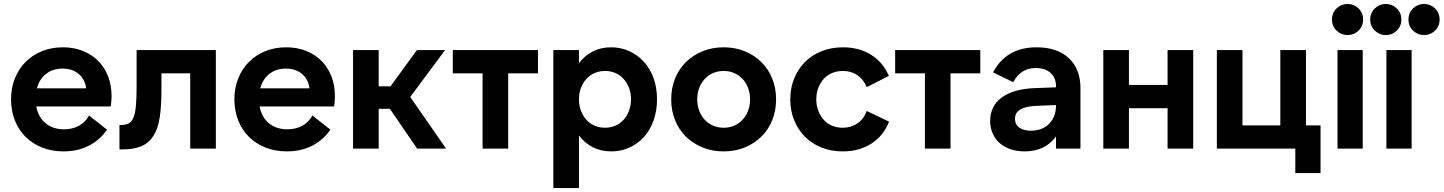

<svg xmlns="http://www.w3.org/2000/svg" viewBox="-20 -754 7323 974"><path d="M302 14Q243 14 194 -5.5Q145 -25 110 -59.5Q75 -94 55.5 -143Q36 -192 36 -250Q36 -308 55.5 -356.5Q75 -405 110 -440Q145 -475 193 -494.5Q241 -514 299 -514Q354 -514 399.5 -496Q445 -478 477.5 -445.5Q510 -413 528 -367.5Q546 -322 546 -266Q546 -255 545 -242Q544 -229 542 -214H164Q174 -160 211 -129Q248 -98 305 -98Q347 -98 379.5 -115.5Q412 -133 432 -168L523 -96Q486 -43 430 -14.5Q374 14 302 14ZM297 -406Q248 -406 214 -379.5Q180 -353 167 -306H417Q411 -352 379 -379Q347 -406 297 -406Z M586 -120H592Q617 -120 632.5 -128Q648 -136 657 -157.5Q666 -179 669.5 -217Q673 -255 673 -315V-500H1075V0H945V-382H799V-296Q799 -217 790.5 -160Q782 -103 759.5 -66.5Q737 -30 698.5 -13Q660 4 601 4H586Z M1435 14Q1376 14 1327 -5.5Q1278 -25 1243 -59.5Q1208 -94 1188.5 -143Q1169 -192 1169 -250Q1169 -308 1188.5 -356.5Q1208 -405 1243 -440Q1278 -475 1326 -494.5Q1374 -514 1432 -514Q1487 -514 1532.5 -496Q1578 -478 1610.5 -445.5Q1643 -413 1661 -367.5Q1679 -322 1679 -266Q1679 -255 1678 -242Q1677 -229 1675 -214H1297Q1307 -160 1344 -129Q1381 -98 1438 -98Q1480 -98 1512.5 -115.5Q1545 -133 1565 -168L1656 -96Q1619 -43 1563 -14.5Q1507 14 1435 14ZM1430 -406Q1381 -406 1347 -379.5Q1313 -353 1300 -306H1550Q1544 -352 1512 -379Q1480 -406 1430 -406Z M1901 -316H1961L2095 -500H2238L2061 -262L2243 0H2096L1958 -202H1901V0H1771V-500H1901Z M2709 -500V-382H2558V0H2428V-382H2277V-500Z M2787 -500H2917V-433Q2946 -472 2987 -493Q3028 -514 3080 -514Q3130 -514 3172.5 -494.5Q3215 -475 3246.5 -440.5Q3278 -406 3295.5 -357.5Q3313 -309 3313 -250Q3313 -192 3295.5 -143Q3278 -94 3247 -59.5Q3216 -25 3173.5 -5.5Q3131 14 3081 14Q3029 14 2987.5 -7Q2946 -28 2917 -67V200H2787ZM3050 -106Q3078 -106 3102 -116.5Q3126 -127 3143.5 -146.5Q3161 -166 3171 -192.5Q3181 -219 3181 -250Q3181 -282 3171 -308Q3161 -334 3143.5 -353.5Q3126 -373 3102 -383.5Q3078 -394 3050 -394Q3021 -394 2996.5 -383.5Q2972 -373 2954.5 -353.5Q2937 -334 2927 -308Q2917 -282 2917 -250Q2917 -219 2927 -192.5Q2937 -166 2954.5 -146.5Q2972 -127 2996.5 -116.5Q3021 -106 3050 -106Z M3651 14Q3593 14 3544 -6Q3495 -26 3459.5 -61Q3424 -96 3404.5 -144.5Q3385 -193 3385 -250Q3385 -307 3404.5 -355.5Q3424 -404 3459.5 -439Q3495 -474 3544 -494Q3593 -514 3651 -514Q3710 -514 3758.5 -494Q3807 -474 3842.5 -439Q3878 -404 3897.5 -355.5Q3917 -307 3917 -250Q3917 -193 3897.5 -144.5Q3878 -96 3842.5 -61Q3807 -26 3758.5 -6Q3710 14 3651 14ZM3651 -106Q3680 -106 3704.5 -116.5Q3729 -127 3747 -146.5Q3765 -166 3775 -192.5Q3785 -219 3785 -250Q3785 -282 3775 -308Q3765 -334 3747 -353.5Q3729 -373 3704.5 -383.5Q3680 -394 3651 -394Q3622 -394 3597.5 -383.5Q3573 -373 3555 -353.5Q3537 -334 3527 -308Q3517 -282 3517 -250Q3517 -219 3527 -192.5Q3537 -166 3555 -146.5Q3573 -127 3597.5 -116.5Q3622 -106 3651 -106Z M3989 -250Q3989 -308 4009 -356.5Q4029 -405 4064 -440Q4099 -475 4148.5 -494.5Q4198 -514 4256 -514Q4338 -514 4399 -476Q4460 -438 4489 -369L4377 -312Q4360 -352 4329 -373Q4298 -394 4256 -394Q4226 -394 4201 -383.5Q4176 -373 4158.5 -353.5Q4141 -334 4131 -308Q4121 -282 4121 -250Q4121 -219 4131 -192.5Q4141 -166 4158.5 -146.5Q4176 -127 4200.5 -116.5Q4225 -106 4255 -106Q4297 -106 4329 -127.5Q4361 -149 4377 -191L4490 -137Q4462 -65 4400.5 -25.5Q4339 14 4255 14Q4197 14 4148 -5.5Q4099 -25 4064 -60Q4029 -95 4009 -143.5Q3989 -192 3989 -250Z M4953 -500V-382H4802V0H4672V-382H4521V-500Z M5003 -140Q5003 -216 5062 -259.5Q5121 -303 5230 -307L5337 -311V-316Q5337 -359 5309.5 -384Q5282 -409 5234 -409Q5158 -409 5120 -337L5018 -387Q5085 -514 5238 -514Q5343 -514 5402 -459Q5461 -404 5461 -308V0H5337V-62Q5282 14 5178 14Q5138 14 5106 3Q5074 -8 5051 -28.5Q5028 -49 5015.5 -77.5Q5003 -106 5003 -140ZM5210 -91Q5267 -91 5302 -126Q5337 -161 5337 -219V-221L5237 -217Q5184 -215 5156.5 -199Q5129 -183 5129 -151Q5129 -123 5150.5 -107Q5172 -91 5210 -91Z M6033 -500V0H5903V-205H5707V0H5577V-500H5707V-323H5903V-500Z M6153 0V-500H6283V-118H6475V-500H6605V-118H6679V124H6551V0Z M6765 -500H6893V0H6765ZM7013 -500H7141V0H7013ZM7204 -576Q7172 -576 7148.5 -598.5Q7125 -621 7125 -655Q7125 -689 7148.5 -711.5Q7172 -734 7204 -734Q7236 -734 7259.5 -711.5Q7283 -689 7283 -655Q7283 -621 7259.5 -598.5Q7236 -576 7204 -576ZM7010 -576Q6978 -576 6954.5 -598.5Q6931 -621 6931 -655Q6931 -689 6954.5 -711.5Q6978 -734 7010 -734Q7042 -734 7065.5 -711.5Q7089 -689 7089 -655Q7089 -621 7065.5 -598.5Q7042 -576 7010 -576ZM6816 -576Q6784 -576 6760.5 -598.5Q6737 -621 6737 -655Q6737 -689 6760.5 -711.5Q6784 -734 6816 -734Q6848 -734 6871.5 -711.5Q6895 -689 6895 -655Q6895 -621 6871.5 -598.5Q6848 -576 6816 -576Z"/></svg>

Font: NT Somic Bold
Style: Regular
Weight: 700
Designer: Ravid Balaliev — lead type designer, mastering
Michael Voronin — secret advisor, marketing
Ivan Kovalenko — best boy
Foundry: NT Type
Version: Version 0.7